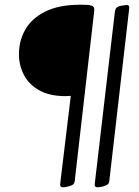

<svg xmlns="http://www.w3.org/2000/svg" viewBox="-20 -708 586 811"><path d="M378 -662 297 45Q296 64 290.5 69.5Q285 75 271 79Q256 83 247 83Q238 83 235.5 78.5Q233 74 235 62L279 -303L256 -302Q189 -302 145 -327Q101 -352 80.5 -392.5Q60 -433 60 -479Q60 -535 86.5 -582.5Q113 -630 171 -659Q229 -688 318 -688Q341 -688 354 -687Q368 -685 373.5 -680.5Q379 -676 378 -662ZM514 -687Q522 -687 524.5 -682.5Q527 -678 525 -666L443 45Q442 64 436.5 69.5Q431 75 417 79Q402 83 393 83Q384 83 381.5 78.5Q379 74 381 62L464 -648Q466 -668 471 -674Q476 -680 488 -683Q510 -687 514 -687Z"/></svg>

Font: Farsan
Style: Regular
Weight: 400
Version: Version 1.001g;PS 1.001;hotconv 1.0.86;makeotf.lib2.5.63406 